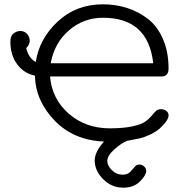

<svg xmlns="http://www.w3.org/2000/svg" viewBox="-20 -642 829 886"><path d="M27.8 -450.2Q27.8 -476.1 42.5 -487.5Q57.1 -499 73.2 -499Q92.3 -499 104.7 -485.6Q117.2 -472.2 117.2 -454.1Q117.2 -436 101.1 -419.9Q112.3 -373 145 -356Q161.1 -462.9 246.1 -542.5Q331.1 -622.1 455.1 -622.1Q512.2 -622.1 564.2 -606Q616.2 -589.8 660.6 -556.4Q705.1 -522.9 731.4 -463.4Q757.8 -403.8 757.8 -325.2Q757.8 -289.1 724.1 -289.1H210.9Q219.7 -185.1 297.4 -117.4Q375 -49.8 486.8 -49.8Q548.8 -49.8 590.8 -58.8Q632.8 -67.9 650.9 -81.1Q668.9 -94.2 679.4 -107.2Q689.9 -120.1 699 -129.2Q708 -138.2 722.9 -138.2Q737.8 -138.2 747.8 -130.1Q757.8 -122.1 757.8 -109.9Q757.8 -85.9 716.8 -48.8Q696.8 -31.7 670.4 -19.8Q644 -7.8 624.5 -3.4Q605 1 586.9 3.9Q568.8 6.8 566.9 7.8Q541 17.6 508.1 46.9Q475.1 76.2 475.1 101.1Q475.1 122.1 496.1 143.1Q517.1 164.1 545.9 164.1Q567.9 164.1 579.8 152.1Q591.8 140.1 600.8 128.7Q609.9 117.2 623 117.2Q635.3 117.2 645 126Q654.8 134.8 654.8 147Q654.8 166 626 195.1Q597.2 224.1 548.8 224.1Q495.6 224.1 456.8 185.5Q418 147 417 100.1Q417 58.1 460 11.2Q319.8 5.4 231.9 -85.7Q144 -176.8 141.1 -293Q91.3 -302.7 59.6 -345Q27.8 -387.2 27.8 -450.2ZM213.9 -350.1H687Q664.1 -560.1 455.1 -560.1Q366.2 -560.1 298.6 -502.2Q231 -444.3 213.9 -350.1Z"/></svg>

Font: CMU Typewriter Text Variable Width
Style: Medium
Weight: 500
Version: Version 0.7.0